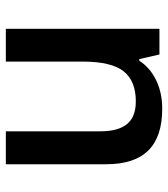

<svg xmlns="http://www.w3.org/2000/svg" viewBox="22 -602 590 675"><g transform="rotate(-90 317.5 -265.0)"><path d="M462.9 0 446.8 -70.8H440.9Q417 -33.2 372.8 -11.7Q328.6 9.8 272 9.8Q173.8 9.8 125.5 -39.1Q77.1 -87.9 77.1 -187V-540H192.9V-207Q192.9 -145 218.3 -114Q243.7 -83 297.9 -83Q370.1 -83 404.1 -126.2Q438 -169.4 438 -271V-540H553.2V0Z"/></g></svg>

Font: f1_25842          
Style: Regular
Weight: 600
Foundry: Ascender Corporation
Version: Version 1.10